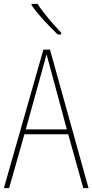

<svg xmlns="http://www.w3.org/2000/svg" viewBox="-20 -971 477 991"><path d="M174 -951H143V-944C177 -894 236 -833 278 -793H296V-802C255 -846 207 -899 174 -951ZM410 0H437L238 -715H204L0 0H27L106 -278H332ZM243 -607 325 -303H113L197 -606C206 -638 213 -662 220 -691C228 -660 235 -637 243 -607Z"/></svg>

Font: Noto Sans Condensed Thin
Style: Regular
Weight: 100
Width: 3
Designer: Monotype Design Team
Foundry: Monotype Imaging Inc.
Version: Version 2.013